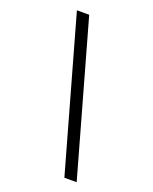

<svg xmlns="http://www.w3.org/2000/svg" viewBox="-196 -1047 1050 1321"><g transform="rotate(20 329.0 -386.0)"><path d="M444 170 131 -942H221L534 170Z"/></g></svg>

Font: MSTAGE
Style: Regular
Weight: 400
Designer: Ninad Kale (Devanagari), Jonny Pinhorn (Latin)
Foundry: Indian Type Foundry
Version: 4.004